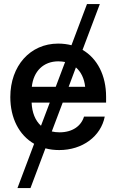

<svg xmlns="http://www.w3.org/2000/svg" viewBox="-20 -748 587 972"><path d="M68.4 204.1H134.3L210 2.9C231.4 8.8 254.9 11.7 279.8 11.7C397.5 11.7 490.7 -57.6 510.3 -157.7H405.3C391.1 -110.4 347.2 -78.1 281.7 -78.1C267.6 -78.1 254.4 -79.6 242.2 -82.5L297.4 -228.5H517.1V-258.3C517.1 -366.2 472.7 -452.1 397.9 -495.6L485.4 -727.5H420.4L341.8 -519C320.8 -524.4 298.3 -527.3 274.4 -527.3C132.3 -527.3 32.2 -414.1 32.2 -256.8C32.2 -150.4 76.2 -64 152.8 -20ZM140.1 -228.5H231.9L187.5 -111.3C158.2 -137.7 142.1 -178.7 140.1 -228.5ZM141.1 -308.6C149.4 -387.7 200.2 -437.5 275.4 -437.5C287.6 -437.5 298.8 -436 309.6 -434.1L262.2 -308.6ZM327.6 -308.6 364.3 -406.7C390.1 -384.3 406.7 -350.6 411.1 -308.6Z"/></svg>

Font: Raveo Display Display Medium
Style: Regular
Weight: 500
Designer: Jakub Foglar, Rasmus Andersson (Inter)
Foundry: Jakubfoglar.com
Version: Version 1.100;Glyphs 3.2.3 (3260)